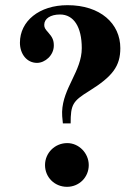

<svg xmlns="http://www.w3.org/2000/svg" viewBox="-20 -709 540 742"><path d="M253 -232C253 -305 261 -318 324 -357C416 -414 445 -454 445 -523C445 -618 368 -689 241 -689C131 -689 57 -627 57 -544C57 -500 84 -466 123 -466C154 -466 188 -495 188 -533C188 -553 183 -565 166 -584C154 -597 151 -603 151 -613C151 -637 175 -653 212 -653C265 -653 296 -605 296 -523C296 -434 223 -370 220 -277C220 -266 220 -257 223 -232ZM323 -71C323 -117 285 -156 240 -156C192 -156 154 -118 154 -71C154 -24 191 13 239 13C286 13 323 -24 323 -71Z"/></svg>

Font: STIXGeneral
Style: Bold
Weight: 700
Designer: MicroPress Inc., with final additions and corrections provided by Coen Hoffman, Elsevier (retired)
Version: Version 1.1.0